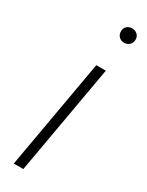

<svg xmlns="http://www.w3.org/2000/svg" viewBox="-193 -753 599 785"><g transform="rotate(30 106.0 -360.5)"><path d="M34 0 125 -517H170L79 0ZM177 -653Q163 -653 153 -662.5Q143 -672 143 -688Q143 -703 153 -712Q163 -721 177 -721Q191 -721 201.5 -712Q212 -703 212 -688Q212 -672 202 -662.5Q192 -653 177 -653Z"/></g></svg>

Font: DM Sans 11pt ExtraLight
Style: Italic
Weight: 250
Italic angle: -10°
Version: Version 4.004;gftools[0.9.30]